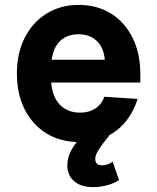

<svg xmlns="http://www.w3.org/2000/svg" viewBox="-20 -568 640 784"><path d="M304 12Q228 12 171 -22.5Q114 -57 81.5 -120Q49 -183 49 -268Q49 -351 81 -414Q113 -477 170 -512.5Q227 -548 302 -548Q376 -548 432.5 -513Q489 -478 521 -414.5Q553 -351 553 -265V-231H189Q194 -171 225.5 -139.5Q257 -108 307 -108Q344 -108 370 -125.5Q396 -143 406 -173L542 -164Q515 -80 454.5 -34Q394 12 304 12ZM191 -324H408Q403 -376 374 -402Q345 -428 301 -428Q255 -428 226.5 -401.5Q198 -375 191 -324ZM359 196Q311 196 283 172Q255 148 255 108Q255 80 266 56Q277 32 297 7L331 -37L431 -21L399 20Q382 43 375.5 56.5Q369 70 369 81Q369 107 396 107Q421 107 440 92L466 167Q452 178 422.5 187Q393 196 359 196Z"/></svg>

Font: Geist Mono
Style: Bold
Weight: 700
Monospace: yes
Designer: Basement.studio, Andrés Briganti, Mateo Zaragoza
Foundry: Basement.studio, Vercel, Andrés Briganti, Guido Ferreyra, Mateo Zaragoza
Version: Version 1.500; ttfautohint (v1.8.4.7-5d5b)